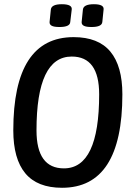

<svg xmlns="http://www.w3.org/2000/svg" viewBox="-20 -883 624 910"><path d="M274 7Q157 7 100 -61.5Q43 -130 43 -265Q43 -707 329 -707Q446 -707 503 -638.5Q560 -570 560 -436Q560 7 274 7ZM283 -85Q450 -85 450 -436Q450 -615 320 -615Q153 -615 153 -265Q153 -85 283 -85ZM414 -755Q388 -755 377 -761Q366 -767 367 -779L373 -838Q376 -863 425 -863Q474 -863 471 -838L465 -779Q463 -755 414 -755ZM262 -755Q236 -755 225 -761Q214 -767 215 -779L221 -838Q224 -863 273 -863Q323 -863 320 -838L313 -779Q312 -755 262 -755Z"/></svg>

Font: Asap Condensed Condensed Medium
Style: Italic
Weight: 500
Width: 3
Italic angle: -6°
Designer: Pablo Cosgaya
Foundry: Omnibus-Type
Version: Version 3.001; ttfautohint (v1.8.4.7-5d5b)